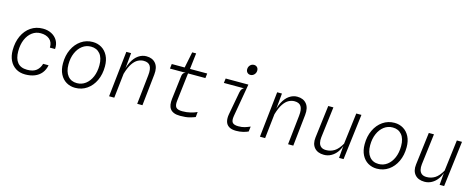

<svg xmlns="http://www.w3.org/2000/svg" viewBox="-35 -1492 5470 2213"><g transform="rotate(15 2700.0 -385.5)"><path d="M273 7.5Q207 7.5 159.8 -22.5Q112.5 -52.5 87.5 -104.8Q62.5 -157 62.5 -224.5Q62.5 -322 97 -396.8Q131.5 -471.5 193.5 -513.8Q255.5 -556 337 -556Q394 -556 439.5 -532.8Q485 -509.5 510.2 -466.8Q535.5 -424 531 -365H469.5Q471 -431 431 -464.5Q391 -498 325.5 -498Q268.5 -498 223.8 -464.5Q179 -431 153.2 -371Q127.5 -311 127.5 -231Q127.5 -143.5 165.5 -97Q203.5 -50.5 281 -50.5Q352.5 -50.5 390.5 -81.5Q428.5 -112.5 442.5 -164.5H507.5Q496.5 -108 464.8 -69.5Q433 -31 384.2 -11.8Q335.5 7.5 273 7.5Z M868 7.5Q810 7.5 763 -20.2Q716 -48 688.8 -101.2Q661.5 -154.5 661.5 -230Q661.5 -323.5 696.5 -397.2Q731.5 -471 792.8 -513.5Q854 -556 931.5 -556Q990.5 -556 1037.2 -528Q1084 -500 1111.2 -447.2Q1138.5 -394.5 1138.5 -319.5Q1138.5 -224.5 1103.8 -150.8Q1069 -77 1008 -34.8Q947 7.5 868 7.5ZM874.5 -50Q932 -50 977 -84Q1022 -118 1047.8 -178Q1073.5 -238 1073.5 -316.5Q1073.5 -404.5 1033.8 -451.8Q994 -499 925.5 -499Q868 -499 823 -465Q778 -431 752 -371.2Q726 -311.5 726 -234.5Q726 -147 765.5 -98.5Q805 -50 874.5 -50Z M1273.5 0 1333 -546H1390L1365 -282H1357Q1369.5 -375 1401.2 -436Q1433 -497 1477.2 -527Q1521.5 -557 1571 -557Q1644 -557 1682.8 -510Q1721.5 -463 1712 -376.5L1671.5 0H1609L1647 -350Q1655.5 -426 1633.2 -462Q1611 -498 1554 -498Q1519.5 -498 1485.8 -480.5Q1452 -463 1422 -418.8Q1392 -374.5 1368 -293.5L1335.5 0Z M2121.5 6Q2076.5 6 2047.5 -5.8Q2018.5 -17.5 2002.5 -39Q1986.5 -60.5 1982 -90.8Q1977.5 -121 1982 -158.5L2015.5 -436.5Q2017.5 -453 2022.5 -463.8Q2027.5 -474.5 2036.2 -480.8Q2045 -487 2057 -490L2029.5 -524L2029 -545.5L2068 -737H2115L2090 -524L2086 -505L2044.5 -153Q2038 -96.5 2057.5 -74Q2077 -51.5 2132.5 -51.5Q2183 -51.5 2229 -62.5Q2275 -73.5 2306.5 -89L2300.5 -27.5Q2277.5 -17.5 2234.2 -5.8Q2191 6 2121.5 6ZM1868.5 -490 1875 -546H2298L2291.5 -490Z M2782 -659.5Q2759 -659.5 2744.5 -674.8Q2730 -690 2730 -713Q2730 -742 2748.8 -762Q2767.5 -782 2794.5 -782Q2817 -782 2831.8 -767.2Q2846.5 -752.5 2846.5 -728.5Q2846.5 -700 2827.5 -679.8Q2808.5 -659.5 2782 -659.5ZM2789 6Q2734 6 2702.8 -14.5Q2671.5 -35 2662 -72Q2652.5 -109 2661.5 -158.5L2711.5 -429.5Q2716.5 -456.5 2727.5 -472.2Q2738.5 -488 2756 -491H2511.5L2518.5 -545.5H2789.5L2721.5 -153Q2712 -97 2730.2 -74.2Q2748.5 -51.5 2801.5 -51.5Q2845.5 -51.5 2877.5 -61.5Q2909.5 -71.5 2940.5 -85L2933 -24.5Q2910 -13 2871.8 -3.5Q2833.5 6 2789 6Z M3073.5 0 3133 -546H3190L3165 -282H3157Q3169.5 -375 3201.2 -436Q3233 -497 3277.2 -527Q3321.5 -557 3371 -557Q3444 -557 3482.8 -510Q3521.5 -463 3512 -376.5L3471.5 0H3409L3447 -350Q3455.5 -426 3433.2 -462Q3411 -498 3354 -498Q3319.5 -498 3285.8 -480.5Q3252 -463 3222 -418.8Q3192 -374.5 3168 -293.5L3135.5 0Z M3838.5 11Q3763 11 3724 -34.2Q3685 -79.5 3694.5 -156.5L3742.5 -545.5H3804L3758.5 -176.5Q3754 -139.5 3761.2 -110.2Q3768.5 -81 3789.8 -64.5Q3811 -48 3848 -48Q3902.5 -48 3947 -75.8Q3991.5 -103.5 4031 -173L4077 -545.5H4138.5L4071.5 0H4017.5L4031 -161.5L4035 -164.5Q4021.5 -111.5 3992.5 -72Q3963.5 -32.5 3924 -10.8Q3884.5 11 3838.5 11Z M4468 7.5Q4410 7.5 4363 -20.2Q4316 -48 4288.8 -101.2Q4261.5 -154.5 4261.5 -230Q4261.5 -323.5 4296.5 -397.2Q4331.5 -471 4392.8 -513.5Q4454 -556 4531.5 -556Q4590.5 -556 4637.2 -528Q4684 -500 4711.2 -447.2Q4738.5 -394.5 4738.5 -319.5Q4738.5 -224.5 4703.8 -150.8Q4669 -77 4608 -34.8Q4547 7.5 4468 7.5ZM4474.5 -50Q4532 -50 4577 -84Q4622 -118 4647.8 -178Q4673.5 -238 4673.5 -316.5Q4673.5 -404.5 4633.8 -451.8Q4594 -499 4525.5 -499Q4468 -499 4423 -465Q4378 -431 4352 -371.2Q4326 -311.5 4326 -234.5Q4326 -147 4365.5 -98.5Q4405 -50 4474.5 -50Z M5038.5 11Q4963 11 4924 -34.2Q4885 -79.5 4894.5 -156.5L4942.5 -545.5H5004L4958.5 -176.5Q4954 -139.5 4961.2 -110.2Q4968.5 -81 4989.8 -64.5Q5011 -48 5048 -48Q5102.5 -48 5147 -75.8Q5191.5 -103.5 5231 -173L5277 -545.5H5338.5L5271.5 0H5217.5L5231 -161.5L5235 -164.5Q5221.5 -111.5 5192.5 -72Q5163.5 -32.5 5124 -10.8Q5084.5 11 5038.5 11Z"/></g></svg>

Font: Spline Sans Mono Light
Style: Italic
Weight: 300
Italic angle: -4°
Monospace: yes
Version: Version 1.004